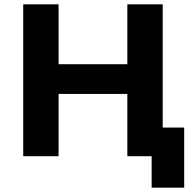

<svg xmlns="http://www.w3.org/2000/svg" viewBox="-20 -720 892 885"><path d="M829 -132V145H679V0H567V-287H250V0H87V-700H250V-424H567V-700H730V-132Z"/></svg>

Font: mBank
Style: Bold
Weight: 700
Designer: Julieta Ulanovsky
Foundry: Julieta Ulanovsky
Version: Version 7.200